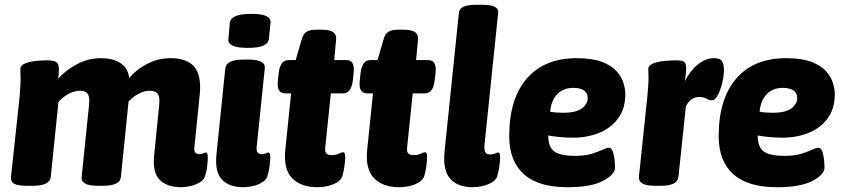

<svg xmlns="http://www.w3.org/2000/svg" viewBox="-20 -774 3533 802"><path d="M737 8Q677 8 646.5 -23.5Q616 -55 624 -127L645 -336Q646 -345 646 -353Q646 -376 636 -385.5Q626 -395 604 -395Q583 -395 559 -382.5Q535 -370 517 -350L485 -35Q482 2 410 2H388Q317 2 321 -35L352 -336Q352 -343 352.5 -346.5Q353 -350 353 -353Q353 -376 343.5 -385.5Q334 -395 313 -395Q290 -395 265.5 -381.5Q241 -368 224 -347L192 -35Q188 2 118 2H92Q56 2 40 -6Q24 -14 26 -36L62 -371Q63 -387 64.5 -406.5Q66 -426 66 -446Q66 -455 65.5 -464.5Q65 -474 65 -485Q65 -501 85 -509Q105 -517 130.5 -519.5Q156 -522 175 -522Q203 -522 214.5 -515Q226 -508 226 -485Q226 -465 223 -445Q250 -477 298 -504Q346 -531 403 -531Q449 -531 481.5 -511.5Q514 -492 520 -448Q545 -480 591.5 -505.5Q638 -531 694 -531Q753 -531 784.5 -502.5Q816 -474 816 -408Q816 -401 815.5 -393Q815 -385 814 -376L792 -159Q788 -130 813 -130Q822 -130 829.5 -133.5Q837 -137 840 -137Q848 -137 848 -118Q848 -104 845.5 -80.5Q843 -57 836 -38Q832 -23 815 -12.5Q798 -2 776.5 3Q755 8 737 8Z M997 8Q938 8 907.5 -23.5Q877 -55 884 -127L921 -488Q925 -525 996 -525H1019Q1090 -525 1086 -488L1052 -159Q1049 -130 1074 -130Q1083 -130 1090 -133.5Q1097 -137 1101 -137Q1109 -137 1109 -118Q1109 -104 1106 -80.5Q1103 -57 1097 -38Q1092 -23 1075.5 -12.5Q1059 -2 1037.5 3Q1016 8 997 8ZM1015 -574Q970 -574 951 -583.5Q932 -593 934 -611L940 -679Q942 -697 963.5 -706.5Q985 -716 1030 -716Q1074 -716 1093 -706.5Q1112 -697 1110 -679L1103 -611Q1101 -593 1080 -583.5Q1059 -574 1015 -574Z M1305 8Q1237 8 1200 -30Q1163 -68 1172 -151L1196 -384H1171Q1134 -384 1141 -440L1144 -468Q1150 -523 1185 -523H1215L1241 -612Q1247 -633 1261 -641.5Q1275 -650 1302 -650H1324Q1358 -650 1372 -639.5Q1386 -629 1384 -609L1376 -523H1427Q1464 -523 1457 -468L1454 -440Q1448 -384 1413 -384H1362L1339 -163Q1336 -142 1342.5 -134Q1349 -126 1365 -126Q1383 -126 1395 -132Q1407 -138 1414 -138Q1422 -138 1422 -119Q1422 -105 1419 -81.5Q1416 -58 1410 -38Q1402 -16 1371.5 -4Q1341 8 1305 8Z M1647 8Q1579 8 1542 -30Q1505 -68 1514 -151L1538 -384H1513Q1476 -384 1483 -440L1486 -468Q1492 -523 1527 -523H1557L1583 -612Q1589 -633 1603 -641.5Q1617 -650 1644 -650H1666Q1700 -650 1714 -639.5Q1728 -629 1726 -609L1718 -523H1769Q1806 -523 1799 -468L1796 -440Q1790 -384 1755 -384H1704L1681 -163Q1678 -142 1684.5 -134Q1691 -126 1707 -126Q1725 -126 1737 -132Q1749 -138 1756 -138Q1764 -138 1764 -119Q1764 -105 1761 -81.5Q1758 -58 1752 -38Q1744 -16 1713.5 -4Q1683 8 1647 8Z M1954 8Q1892 8 1860.5 -27.5Q1829 -63 1837 -142L1897 -722Q1900 -754 1969 -754H1996Q2032 -754 2047.5 -745Q2063 -736 2061 -722L2004 -171Q2002 -149 2006.5 -139Q2011 -129 2028 -129Q2040 -129 2048.5 -133Q2057 -137 2061 -137Q2069 -137 2069 -118Q2069 -104 2066 -80.5Q2063 -57 2057 -38Q2052 -23 2035 -12.5Q2018 -2 1996 3Q1974 8 1954 8Z M2350 8Q2228 8 2167.5 -47Q2107 -102 2107 -205Q2107 -361 2180.5 -446Q2254 -531 2389 -531Q2454 -531 2494.5 -515.5Q2535 -500 2556 -476Q2577 -452 2584.5 -426.5Q2592 -401 2592 -381Q2592 -320 2562 -279.5Q2532 -239 2482.5 -219Q2433 -199 2374 -199Q2345 -199 2319 -201.5Q2293 -204 2270 -208Q2270 -160 2295 -141.5Q2320 -123 2383 -123Q2423 -123 2451 -131.5Q2479 -140 2497 -148.5Q2515 -157 2523 -157Q2534 -157 2539.5 -142Q2545 -127 2547 -107.5Q2549 -88 2549 -74Q2549 -45 2499 -18.5Q2449 8 2350 8ZM2332 -303Q2387 -303 2411 -321.5Q2435 -340 2435 -364Q2435 -386 2419 -396.5Q2403 -407 2375 -407Q2333 -407 2307.5 -380.5Q2282 -354 2278 -307Q2290 -305 2304.5 -304Q2319 -303 2332 -303Z M2714 2Q2645 2 2649 -37L2684 -371Q2686 -392 2687.5 -413Q2689 -434 2689 -446Q2689 -460 2688.5 -468Q2688 -476 2688 -485Q2688 -501 2708.5 -509Q2729 -517 2756 -519.5Q2783 -522 2803 -522Q2824 -522 2834.5 -517.5Q2845 -513 2846 -494.5Q2847 -476 2841 -435Q2863 -479 2895.5 -505Q2928 -531 2962 -531Q2990 -531 2997 -516.5Q3004 -502 3004 -483Q3004 -458 2997 -428.5Q2990 -399 2978.5 -377Q2967 -355 2953 -355Q2943 -355 2930.5 -362Q2918 -369 2901 -369Q2864 -369 2845 -330L2814 -36Q2811 2 2741 2Z M3225 8Q3103 8 3042.5 -47Q2982 -102 2982 -205Q2982 -361 3055.5 -446Q3129 -531 3264 -531Q3329 -531 3369.5 -515.5Q3410 -500 3431 -476Q3452 -452 3459.5 -426.5Q3467 -401 3467 -381Q3467 -320 3437 -279.5Q3407 -239 3357.5 -219Q3308 -199 3249 -199Q3220 -199 3194 -201.5Q3168 -204 3145 -208Q3145 -160 3170 -141.5Q3195 -123 3258 -123Q3298 -123 3326 -131.5Q3354 -140 3372 -148.5Q3390 -157 3398 -157Q3409 -157 3414.5 -142Q3420 -127 3422 -107.5Q3424 -88 3424 -74Q3424 -45 3374 -18.5Q3324 8 3225 8ZM3207 -303Q3262 -303 3286 -321.5Q3310 -340 3310 -364Q3310 -386 3294 -396.5Q3278 -407 3250 -407Q3208 -407 3182.5 -380.5Q3157 -354 3153 -307Q3165 -305 3179.5 -304Q3194 -303 3207 -303Z"/></svg>

Font: Asap ExtraBold
Style: Italic
Weight: 800
Italic angle: -6°
Designer: Pablo Cosgaya
Foundry: Omnibus-Type
Version: Version 3.001; ttfautohint (v1.8.4.7-5d5b)